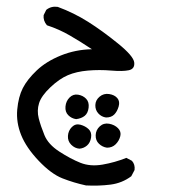

<svg xmlns="http://www.w3.org/2000/svg" viewBox="-20 -244 540 585"><path d="M242 321Q205 313 170.5 299.5Q136 286 98 246Q60 206 44.5 167.5Q29 129 32.5 90Q36 51 49.5 24.5Q63 -2 92 -29.5Q121 -57 165.5 -75Q210 -93 260 -94Q227 -116 193.5 -135.5Q160 -155 123 -167Q111 -181 113 -198L121 -214Q136 -226 156 -223Q205 -205 248.5 -177.5Q292 -150 339.5 -111.5Q387 -73 389 -53.5Q391 -34 372.5 -30Q354 -26 318.5 -29Q283 -32 248 -29Q213 -26 187 -15Q161 -4 133.5 22Q106 48 99 70.5Q92 93 98 116.5Q104 140 115.5 168Q127 196 161 218Q195 240 225 252Q255 264 292.5 257.5Q330 251 365 237L382 246Q392 257 390 274L380 293Q352 314 316.5 318.5Q281 323 242 321ZM222 209Q208 208 197 197Q186 186 187 170Q188 154 199 143Q210 132 225 136Q240 140 250 149.5Q260 159 257.5 175Q255 191 245 199.5Q235 208 222 209ZM306 206Q292 204 281.5 194Q271 184 271.5 168Q272 152 284 141Q296 130 312.5 133Q329 136 339.5 146.5Q350 157 346.5 171Q343 185 332.5 195.5Q322 206 306 206ZM212 119Q198 117 188 107Q178 97 179.5 80.5Q181 64 192 53Q203 42 218 44.5Q233 47 242.5 57Q252 67 250 84Q248 101 238 109Q228 117 212 119ZM303 114Q289 112 279.5 101.5Q270 91 270.5 76Q271 61 283.5 50.5Q296 40 312.5 42.5Q329 45 337.5 55Q346 65 341.5 80.5Q337 96 328 105Q319 114 303 114Z"/></svg>

Font: NaniFont Regular
Style: Regular
Weight: 400
Designer: Nanigashitei
Version: Version 1.036